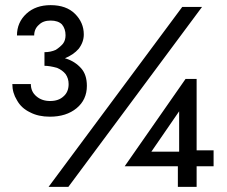

<svg xmlns="http://www.w3.org/2000/svg" viewBox="-20 -727 884 747"><path d="M766 -700H689L169 0H246ZM153 -524V-486Q190 -486 232 -500Q266 -514 286 -537Q306 -563 306 -593Q306 -639 272 -673Q238 -707 177 -707Q119 -707 83 -674Q46 -640 46 -589H113Q113 -615 132 -631Q148 -647 177 -647Q206 -647 221 -632Q235 -615 235 -590Q235 -570 225 -557Q214 -544 197 -533Q177 -524 153 -524ZM174 -273Q238 -273 278 -306Q318 -339 318 -393Q318 -436 296 -461Q272 -488 237 -499Q200 -511 153 -511V-471Q173 -471 202 -463Q223 -454 235 -439Q247 -422 247 -400Q247 -369 227 -352Q208 -334 175 -334Q143 -334 122 -352Q100 -370 100 -400H28Q28 -366 46 -337Q63 -306 97 -290Q129 -273 174 -273ZM811 -80V-142H717L707 -137H523L465 -80ZM672 0H745V-420H702L465 -80L538 -92L677 -294V-108L672 -102Z"/></svg>

Font: NM-font
Style: Medium
Weight: 500
Designer: ""
Foundry: ""
Version: ""